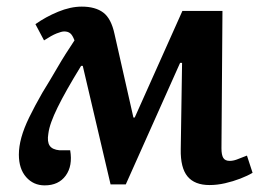

<svg xmlns="http://www.w3.org/2000/svg" viewBox="-20 -545 789 580"><path d="M360 12H314L230 -346H225Q201 -307 183.5 -276Q166 -245 154 -220.5Q142 -196 135 -176.5Q128 -157 126 -141Q122 -117 130 -105Q138 -93 160 -91H192Q200 -44 178.5 -14.5Q157 15 115 15Q81 15 59 -10Q37 -35 37 -78Q37 -102 44.5 -129.5Q52 -157 68 -190Q84 -223 108 -265Q119 -283 130.5 -302Q142 -321 153.5 -341Q165 -361 178 -381.5Q191 -402 205 -423Q199 -439 192 -444.5Q185 -450 174 -450Q166 -450 151 -444Q136 -438 113 -423L87 -472Q118 -494 155.5 -509.5Q193 -525 227 -525Q268 -525 292 -507Q316 -489 326 -442L383 -190H387L531 -512H652L649 -97Q649 -77 654.5 -68Q660 -59 674 -59Q684 -59 695 -63Q706 -67 726 -75L743 -23Q728 -14 706 -5.5Q684 3 660 8.5Q636 14 613 14Q568 14 546.5 -12Q525 -38 526 -94L530 -355H524Z"/></svg>

Font: Literata 18pt SemiBold
Style: Italic
Weight: 600
Italic angle: -2°
Designer: Latin by Veronika Burian and Jose Scaglione. Greek by Irene Vlachou. Cyrillic by Vera Evstafieva
Foundry: TypeTogether
Version: Version 3.103;gftools[0.9.29]